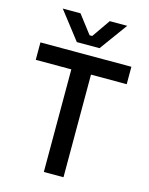

<svg xmlns="http://www.w3.org/2000/svg" viewBox="-138 -1042 878 1128"><g transform="rotate(15 301.0 -478.0)"><path d="M369.1 -787.1H231L100.1 -956.1H208L293 -845.2H309.1L386.2 -956.1H492.2ZM360.8 0H241.2V-624H24.9V-730H578.1V-624H360.8Z"/></g></svg>

Font: Sora Medium
Style: Regular
Weight: 500
Designer: Jonathan Barnbrook, Julián Moncada
Foundry: Barnbrook Fonts
Version: Version 2.000